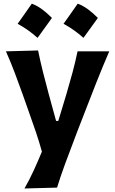

<svg xmlns="http://www.w3.org/2000/svg" viewBox="-20 -839 644 1076"><path d="M117.2 217.3Q146 166.5 169.9 114.3Q193.8 62 214.8 10.7Q199.7 -44.4 180.7 -100.3Q161.6 -156.2 142.6 -209.5L107.4 -309.1Q86.4 -368.2 63 -430.2Q39.6 -492.2 13.2 -551.3L193.4 -556.2Q206.1 -494.1 220.9 -435.3Q235.8 -376.5 252.4 -314.5L294.4 -161.1H306.6L353 -314.5Q370.6 -374.5 386.5 -433.1Q402.3 -491.7 414.6 -551.3H592.3Q572.8 -506.3 555.7 -464.8Q538.6 -423.3 519 -374Q499.5 -324.7 472.7 -255.4L412.6 -100.6Q372.1 4.9 345 78.9Q317.9 152.8 299.8 212.4ZM415.6 -818.5Q445.7 -807.2 473.9 -786.3Q502.1 -765.3 528.4 -738.5Q488.1 -682.1 447.8 -626.8Q423.1 -648.8 395.5 -668.7Q367.8 -688.5 336.1 -705.7Q356.5 -734.7 376.4 -762.6Q396.3 -790.6 415.6 -818.5ZM158.3 -818.5Q188.4 -807.2 216.6 -786.3Q244.8 -765.3 271.1 -738.5Q230.8 -682.1 190.5 -626.8Q165.8 -648.8 138.2 -668.7Q110.5 -688.5 78.8 -705.7Q99.2 -734.7 119.1 -762.6Q139 -790.6 158.3 -818.5Z"/></svg>

Font: Pinar Bold
Style: Regular
Weight: 700
Designer: Amin Abedi
Version: Version 3.000